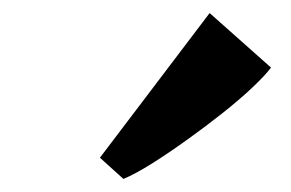

<svg xmlns="http://www.w3.org/2000/svg" viewBox="-20 -891 446 294"><path d="M133 -649.5 301 -871 395 -787.5Q386.5 -776 367 -757.5Q347.5 -739 321 -718Q294.5 -697 266.2 -676.8Q238 -656.5 212.5 -640.5Q187 -624.5 169 -617Z"/></svg>

Font: Merriweather 48pt Black
Style: Italic
Weight: 900
Italic angle: -7.8°
Version: Version 2.101